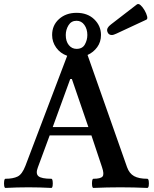

<svg xmlns="http://www.w3.org/2000/svg" viewBox="-40 -920 758 943"><path d="M-13 3Q-18 3 -19.5 -8Q-21 -19 -19.5 -30.5Q-18 -42 -13 -42Q24 -42 46.5 -53Q69 -64 85 -106L290 -646Q256 -658 236 -686Q216 -714 216 -748Q216 -796 250 -826.5Q284 -857 336 -857Q390 -857 423 -825Q456 -793 456 -748Q456 -714 437.5 -688.5Q419 -663 390 -650L584 -99Q595 -68 618.5 -55Q642 -42 683 -42Q689 -42 690.5 -30.5Q692 -19 690.5 -8Q689 3 683 3Q617 0 551 0Q485 0 419 3Q414 3 412.5 -8Q411 -19 412.5 -30.5Q414 -42 419 -42Q454 -42 463.5 -53Q473 -64 461 -99L409 -255H204L146 -98Q134 -67 149 -54.5Q164 -42 212 -42Q217 -42 218.5 -30.5Q220 -19 218.5 -8Q217 3 212 3Q155 0 100 0Q43 0 -13 3ZM336 -680Q365 -680 377 -702Q389 -724 389 -748Q389 -777 374.5 -797.5Q360 -818 336 -818Q310 -818 296.5 -796Q283 -774 283 -748Q283 -717 298 -698.5Q313 -680 336 -680ZM219 -296H394L313 -532H305ZM509 -748Q492 -748 487 -765.5Q482 -783 505 -800L632 -898Q640 -904 650.5 -894.5Q661 -885 670 -869.5Q679 -854 682.5 -840Q686 -826 678 -823L532 -755Q525 -752 519.5 -750Q514 -748 509 -748Z"/></svg>

Font: Junicode
Style: Bold
Weight: 700
Designer: Peter S. Baker
Version: Version 2.100; ttfautohint (v1.8.4)